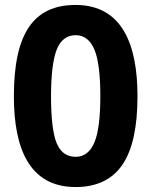

<svg xmlns="http://www.w3.org/2000/svg" viewBox="-20 -745 610 775"><path d="M285 -725C200 -725 138 -696 97 -636C56 -576 36 -483 36 -357C36 -150 96 10 285 10C370 10 433 -20 474 -80C515 -140 535 -232 535 -357C535 -564 474 -725 285 -725ZM186 -357C186 -444 194 -507 209 -545C224 -583 250 -603 285 -603C320 -603 345 -583 361 -545C377 -507 385 -444 385 -357C385 -270 377 -208 361 -170C345 -132 320 -112 285 -112C249 -112 223 -131 208 -169C193 -207 186 -270 186 -357Z"/></svg>

Font: Passageway
Style: Regular
Weight: 700
Foundry: Ascender Corporation
Version: Version 1.11